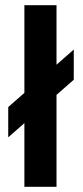

<svg xmlns="http://www.w3.org/2000/svg" viewBox="-20 -720 318 740"><path d="M11.7 -190.7 264.3 -412.7V-529L11.7 -307.3ZM74 0H197.8V-325.5V-332.2V-700H74V-332.2V-325.5V-126V-111Z"/></svg>

Font: Tilda Sans VF
Style: Regular
Weight: 400
Designer: ParaType Ltd
Foundry: ParaType Ltd
Version: Version 1.010